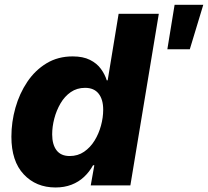

<svg xmlns="http://www.w3.org/2000/svg" viewBox="-20 -786 882 814"><path d="M215.3 8.8Q132.8 8.8 80.6 -46.9Q28.3 -102.5 28.3 -206.5Q28.3 -268.6 45.4 -329.1Q62.5 -389.6 95.7 -439Q128.9 -488.3 177.2 -517.6Q225.6 -546.9 288.1 -546.9Q332 -546.9 361.3 -532.2Q390.6 -517.6 407.7 -494.1Q424.8 -470.7 432.6 -445.3H436.5L482.9 -727.5H653.3L532.7 0H364.7L379.9 -85.4H374.5Q358.9 -57.1 336.2 -35.9Q313.5 -14.6 283.2 -2.9Q252.9 8.8 215.3 8.8ZM275.4 -124.5Q310.1 -124.5 336.4 -142.6Q362.8 -160.6 380.9 -189.9Q398.9 -219.2 408.2 -253.7Q417.5 -288.1 417.5 -320.8Q417.5 -364.7 397.9 -389.2Q378.4 -413.6 340.8 -413.6Q306.2 -413.6 280 -395.5Q253.9 -377.4 236.6 -347.7Q219.2 -317.9 210.2 -283.4Q201.2 -249 201.2 -216.3Q201.2 -173.3 219.7 -148.9Q238.3 -124.5 275.4 -124.5ZM689.5 -577.1 720.2 -765.6H841.8L784.7 -577.1Z"/></svg>

Font: Inter 18pt ExtraBold
Style: Italic
Weight: 800
Italic angle: -9.3988°
Designer: Rasmus Andersson
Foundry: rsms
Version: Version 4.001;git-66647c0bb